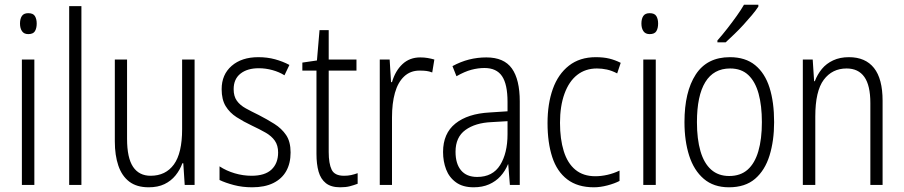

<svg xmlns="http://www.w3.org/2000/svg" viewBox="-20 -786 3841 816"><path d="M126 -533V0H73V-533ZM100 -730Q121 -730 128.5 -717.5Q136 -705 136 -686Q136 -666 128.5 -653.5Q121 -641 100 -641Q82 -641 73.5 -653.5Q65 -666 65 -686Q65 -706 73 -718Q81 -730 100 -730Z M326 0H274V-760H326Z M807 -533V0H765L759 -92H755Q745 -64 726 -40.5Q707 -17 679 -3.5Q651 10 612 10Q561 10 529.5 -14Q498 -38 483 -82Q468 -126 468 -185V-533H520V-196Q520 -115 545.5 -77Q571 -39 620 -39Q684 -39 719 -87Q754 -135 754 -237V-533Z M1215 -138Q1215 -92 1196.5 -59Q1178 -26 1141.5 -8Q1105 10 1052 10Q1010 10 974 0.5Q938 -9 913 -21V-79Q942 -60 977.5 -49.5Q1013 -39 1049 -39Q1106 -39 1134 -65.5Q1162 -92 1162 -138Q1162 -168 1148 -188Q1134 -208 1108.5 -222.5Q1083 -237 1051 -252Q1015 -269 985.5 -288Q956 -307 939 -335Q922 -363 922 -407Q922 -469 964.5 -506Q1007 -543 1078 -543Q1116 -543 1149 -534Q1182 -525 1210 -510L1189 -466Q1167 -480 1138 -488Q1109 -496 1080 -496Q1031 -496 1002 -473Q973 -450 973 -407Q973 -377 986.5 -358Q1000 -339 1024.5 -325.5Q1049 -312 1080 -297Q1115 -279 1146 -259.5Q1177 -240 1196 -212Q1215 -184 1215 -138Z M1442 -39Q1459 -39 1472.5 -42Q1486 -45 1500 -50V-5Q1484 1 1467 5.5Q1450 10 1426 10Q1387 10 1365 -7.5Q1343 -25 1334 -56.5Q1325 -88 1325 -132V-486H1265V-520L1327 -529L1338 -658H1377V-533H1495V-486H1377V-140Q1377 -91 1389.5 -65Q1402 -39 1442 -39Z M1766 -542Q1783 -542 1797.5 -539.5Q1812 -537 1826 -533L1817 -478Q1804 -483 1792 -484.5Q1780 -486 1763 -486Q1724 -486 1697.5 -461Q1671 -436 1658.5 -391.5Q1646 -347 1646 -287V0H1594V-533H1636L1642 -437H1646Q1660 -485 1690.5 -513.5Q1721 -542 1766 -542Z M2047 -542Q2122 -542 2155.5 -495Q2189 -448 2189 -355V0H2147L2140 -88H2139Q2127 -59 2107 -37Q2087 -15 2058.5 -2.5Q2030 10 1993 10Q1947 10 1918 -11Q1889 -32 1876 -66Q1863 -100 1863 -140Q1863 -219 1915.5 -261Q1968 -303 2061 -308L2137 -313V-353Q2137 -428 2113.5 -462.5Q2090 -497 2039 -497Q2012 -497 1983.5 -489.5Q1955 -482 1920 -462L1903 -505Q1938 -524 1973.5 -533Q2009 -542 2047 -542ZM2069 -267Q2000 -264 1958 -233.5Q1916 -203 1916 -141Q1916 -90 1939.5 -62Q1963 -34 2008 -34Q2074 -34 2105.5 -84.5Q2137 -135 2137 -216V-271Z M2504 10Q2435 10 2391 -23.5Q2347 -57 2327 -118.5Q2307 -180 2307 -263Q2307 -345 2329.5 -408Q2352 -471 2398 -507Q2444 -543 2512 -543Q2545 -543 2569.5 -537Q2594 -531 2618 -519L2603 -474Q2580 -486 2559 -490.5Q2538 -495 2517 -495Q2468 -495 2433 -467.5Q2398 -440 2379 -387.5Q2360 -335 2360 -264Q2360 -195 2376 -143.5Q2392 -92 2425.5 -64.5Q2459 -37 2510 -37Q2535 -37 2561.5 -43Q2588 -49 2613 -61V-17Q2592 -6 2561.5 2Q2531 10 2504 10Z M2767 -533V0H2714V-533ZM2741 -730Q2762 -730 2769.5 -717.5Q2777 -705 2777 -686Q2777 -666 2769.5 -653.5Q2762 -641 2741 -641Q2723 -641 2714.5 -653.5Q2706 -666 2706 -686Q2706 -706 2714 -718Q2722 -730 2741 -730Z M3270 -267Q3270 -188 3250.5 -125Q3231 -62 3189 -26Q3147 10 3078 10Q3013 10 2971 -26Q2929 -62 2909 -124.5Q2889 -187 2889 -267Q2889 -396 2937 -469.5Q2985 -543 3082 -543Q3148 -543 3189.5 -509Q3231 -475 3250.5 -413.5Q3270 -352 3270 -267ZM2942 -267Q2942 -195 2957 -143.5Q2972 -92 3002.5 -65Q3033 -38 3079 -38Q3127 -38 3157.5 -65Q3188 -92 3203 -143.5Q3218 -195 3218 -267Q3218 -337 3204 -388Q3190 -439 3160.5 -467Q3131 -495 3083 -495Q3013 -495 2977.5 -437Q2942 -379 2942 -267ZM3203 -758Q3192 -741 3175.5 -721.5Q3159 -702 3140 -681Q3121 -660 3101 -641Q3081 -622 3064 -606H3029V-614Q3051 -639 3072 -666Q3093 -693 3111.5 -719Q3130 -745 3142 -766H3203Z M3588 -543Q3658 -543 3694.5 -497Q3731 -451 3731 -358V0H3679V-348Q3679 -423 3653.5 -459Q3628 -495 3578 -495Q3517 -495 3481 -447Q3445 -399 3445 -291V0H3392V-533H3434L3440 -441H3443Q3454 -470 3473 -493Q3492 -516 3521 -529.5Q3550 -543 3588 -543Z"/></svg>

Font: Noto Sans Bengali Condensed Light
Style: Regular
Weight: 300
Width: 3
Designer: Jelle Bosma - Monotype Design Team
Foundry: Monotype Imaging Inc.
Version: Version 2.003